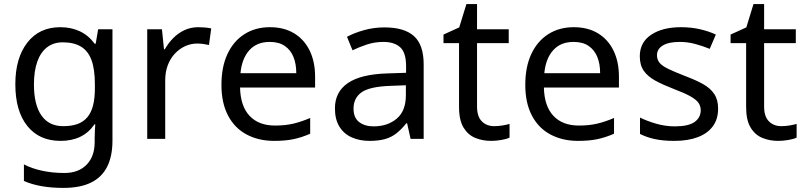

<svg xmlns="http://www.w3.org/2000/svg" viewBox="-20 -679 3938 939"><path d="M275 -546Q328 -546 370.5 -526Q413 -506 443 -465H448L460 -536H530V9Q530 85 504 136.5Q478 188 425 214Q372 240 290 240Q232 240 183.5 231.5Q135 223 97 206V125Q135 145 186 156Q237 167 295 167Q364 167 403.5 126.5Q443 86 443 16V-5Q443 -17 444 -39.5Q445 -62 446 -71H442Q414 -30 372.5 -10Q331 10 276 10Q172 10 113.5 -63Q55 -136 55 -267Q55 -395 113.5 -470.5Q172 -546 275 -546ZM287 -472Q242 -472 210.5 -448Q179 -424 162.5 -378Q146 -332 146 -266Q146 -167 182.5 -114.5Q219 -62 289 -62Q330 -62 359 -72.5Q388 -83 407 -105.5Q426 -128 435 -163Q444 -198 444 -246V-267Q444 -340 427.5 -385Q411 -430 376 -451Q341 -472 287 -472Z M950 -546Q965 -546 982.5 -544.5Q1000 -543 1013 -540L1002 -459Q989 -462 973.5 -464Q958 -466 944 -466Q913 -466 885 -453Q857 -440 835 -416.5Q813 -393 800.5 -360Q788 -327 788 -286V0H700V-536H772L782 -438H786Q803 -468 827 -492.5Q851 -517 882 -531.5Q913 -546 950 -546Z M1300 -546Q1369 -546 1418.5 -516Q1468 -486 1494.5 -431.5Q1521 -377 1521 -304V-251H1154Q1156 -160 1200.5 -112.5Q1245 -65 1325 -65Q1376 -65 1415.5 -74.5Q1455 -84 1497 -102V-25Q1456 -7 1416 1.5Q1376 10 1321 10Q1245 10 1186.5 -21Q1128 -52 1095.5 -113.5Q1063 -175 1063 -264Q1063 -352 1092.5 -415Q1122 -478 1175.5 -512Q1229 -546 1300 -546ZM1299 -474Q1236 -474 1199.5 -433.5Q1163 -393 1156 -321H1429Q1429 -367 1415 -401Q1401 -435 1372.5 -454.5Q1344 -474 1299 -474Z M1860 -545Q1958 -545 2005 -502Q2052 -459 2052 -365V0H1988L1971 -76H1967Q1944 -47 1919.5 -27.5Q1895 -8 1863.5 1Q1832 10 1787 10Q1739 10 1700.5 -7Q1662 -24 1640 -59.5Q1618 -95 1618 -149Q1618 -229 1681 -272.5Q1744 -316 1875 -320L1966 -323V-355Q1966 -422 1937 -448Q1908 -474 1855 -474Q1813 -474 1775 -461.5Q1737 -449 1704 -433L1677 -499Q1712 -518 1760 -531.5Q1808 -545 1860 -545ZM1886 -259Q1786 -255 1747.5 -227Q1709 -199 1709 -148Q1709 -103 1736.5 -82Q1764 -61 1807 -61Q1875 -61 1920 -98.5Q1965 -136 1965 -214V-262Z M2397 -62Q2417 -62 2438 -65.5Q2459 -69 2472 -73V-6Q2458 1 2432 5.5Q2406 10 2382 10Q2340 10 2304.5 -4.5Q2269 -19 2247 -55Q2225 -91 2225 -156V-468H2149V-510L2226 -545L2261 -659H2313V-536H2468V-468H2313V-158Q2313 -109 2336.5 -85.5Q2360 -62 2397 -62Z M2786 -546Q2855 -546 2904.5 -516Q2954 -486 2980.5 -431.5Q3007 -377 3007 -304V-251H2640Q2642 -160 2686.5 -112.5Q2731 -65 2811 -65Q2862 -65 2901.5 -74.5Q2941 -84 2983 -102V-25Q2942 -7 2902 1.5Q2862 10 2807 10Q2731 10 2672.5 -21Q2614 -52 2581.5 -113.5Q2549 -175 2549 -264Q2549 -352 2578.5 -415Q2608 -478 2661.5 -512Q2715 -546 2786 -546ZM2785 -474Q2722 -474 2685.5 -433.5Q2649 -393 2642 -321H2915Q2915 -367 2901 -401Q2887 -435 2858.5 -454.5Q2830 -474 2785 -474Z M3492 -148Q3492 -96 3466 -61Q3440 -26 3392 -8Q3344 10 3278 10Q3222 10 3181.5 1Q3141 -8 3110 -24V-104Q3142 -88 3187.5 -74.5Q3233 -61 3280 -61Q3347 -61 3377 -82.5Q3407 -104 3407 -140Q3407 -160 3396 -176Q3385 -192 3356.5 -208Q3328 -224 3275 -244Q3223 -264 3186 -284Q3149 -304 3129 -332Q3109 -360 3109 -404Q3109 -472 3164.5 -509Q3220 -546 3310 -546Q3359 -546 3401.5 -536.5Q3444 -527 3481 -510L3451 -440Q3417 -454 3380 -464Q3343 -474 3304 -474Q3250 -474 3221.5 -456.5Q3193 -439 3193 -409Q3193 -387 3206 -371.5Q3219 -356 3249.5 -341.5Q3280 -327 3331 -307Q3382 -288 3418 -268Q3454 -248 3473 -219.5Q3492 -191 3492 -148Z M3801 -62Q3821 -62 3842 -65.5Q3863 -69 3876 -73V-6Q3862 1 3836 5.5Q3810 10 3786 10Q3744 10 3708.5 -4.5Q3673 -19 3651 -55Q3629 -91 3629 -156V-468H3553V-510L3630 -545L3665 -659H3717V-536H3872V-468H3717V-158Q3717 -109 3740.5 -85.5Q3764 -62 3801 -62Z"/></svg>

Font: lgurmukhi25
Style: Book
Weight: 400
Designer: Jelle Bosma - Monotype Design Team
Foundry: Monotype Imaging Inc.
Version: Version 2.003